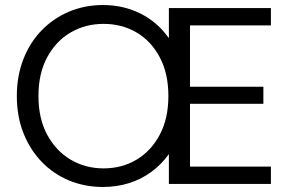

<svg xmlns="http://www.w3.org/2000/svg" viewBox="-20 -732 1156 764"><path d="M390 12Q317 12 254.5 -14Q192 -40 145.5 -88.5Q99 -137 73 -203Q47 -269 47 -350Q47 -430 73 -496.5Q99 -563 145.5 -611Q192 -659 254.5 -685.5Q317 -712 390 -712Q471 -712 539 -678Q607 -644 652 -580V-700H1058V-631H736V-387H1028V-319H736V-69H1058V0H652V-119Q622 -77 581.5 -47.5Q541 -18 492.5 -3Q444 12 390 12ZM392 -62Q465 -62 523 -96.5Q581 -131 615.5 -195.5Q650 -260 650 -350Q650 -440 615.5 -504.5Q581 -569 523 -603Q465 -637 392 -637Q320 -637 261.5 -603Q203 -569 168 -504.5Q133 -440 133 -350Q133 -260 168 -195.5Q203 -131 261.5 -96.5Q320 -62 392 -62Z"/></svg>

Font: DVN - DM Sans
Style: Regular
Weight: 400
Designer: Colophon Foundry, Jonny Pinhorn
Foundry: Colophon Foundry
Version: Version 4.004;gftools[0.9.30]